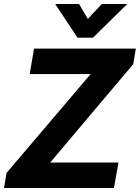

<svg xmlns="http://www.w3.org/2000/svg" viewBox="-40 -944 702 964"><path d="M-7 -76 415 -572H109L131 -700H642L629 -622L212 -128H555L532 0H-20ZM237 -924H357L401 -849L471 -924H599L427 -755H349Z"/></svg>

Font: Sarabun ExtraBold
Style: Italic
Weight: 800
Italic angle: -10°
Designer: Suppakit Chalermlarp | Katatrad Co.,Ltd.
Foundry: Cadson Demak Co.,Ltd.
Version: Version 1.000; ttfautohint (v1.6)